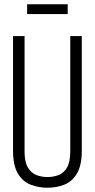

<svg xmlns="http://www.w3.org/2000/svg" viewBox="-20 -869 444 899"><path d="M41 -164V-700H95V-160Q95 -110 111 -84Q127 -58 151.5 -49Q176 -40 202 -40Q229 -40 253.5 -49Q278 -58 293.5 -84Q309 -110 309 -160V-700H363V-164Q363 -95 340.5 -57Q318 -19 281.5 -4.5Q245 10 202 10Q160 10 123 -4.5Q86 -19 63.5 -57Q41 -95 41 -164ZM107 -803V-849H297V-803Z"/></svg>

Font: Georama Condensed Light
Style: Regular
Weight: 300
Width: 3
Designer: Jean-Baptiste Levee
Foundry: Production Type
Version: Version 1.000